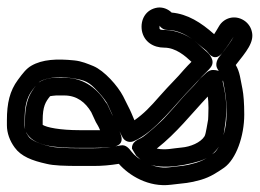

<svg xmlns="http://www.w3.org/2000/svg" viewBox="-116 -612 733 542"><g transform="rotate(-90 250.0 -340.5)"><path d="M149 -633C109 -613 104 -554 104 -480V-443C104 -426 105 -408 107 -387C108 -381 112 -356 140 -365C163 -373 185 -382 200 -391L228 -404C229 -404 230 -406 230 -406C268 -429 302 -467 302 -524V-549C302 -565 299 -578 293 -590C287 -602 279 -606 266 -615C244 -630 215 -636 182 -636H160C156 -636 152 -635 149 -633ZM169 -586H182C221 -586 234 -578 250 -565C251 -562 251 -556 252 -548V-525C252 -489 232 -465 205 -449L177 -436C170 -432 164 -428 154 -424V-443V-480C154 -539 162 -575 169 -586ZM291 -78C291 -78 324 -66 324 -106C324 -112 321 -118 317 -123L305 -136C300 -142 296 -145 290 -150C277 -161 261 -178 246 -191C225 -209 214 -219 192 -239C181 -248 138 -296 132 -308C126 -321 119 -335 102 -334C102 -334 83 -323 82 -322C81 -320 77 -317 72 -311C38 -273 52 -193 66 -146C77 -108 106 -80 149 -74C178 -70 181 -68 217 -68C250 -68 267 -73 291 -78ZM249 -120C243 -119 231 -118 217 -118C199 -118 186 -119 184 -119C175 -121 144 -125 137 -129C119 -140 107 -169 105 -194C103 -219 97 -237 102 -264C147 -207 198 -168 249 -120ZM449 -256C441 -251 437 -242 437 -235C437 -206 424 -176 394 -143C386 -134 380 -124 373 -119C370 -117 346 -100 372 -79C382 -71 391 -65 398 -60L418 -47C406 -53 388 -66 363 -86C355 -93 340 -100 328 -93C314 -86 312 -80 294 -77C260 -71 251 -67 198 -67C178 -67 160 -70 142 -75C110 -85 94 -96 90 -102C79 -119 70 -127 62 -153C52 -187 54 -191 49 -231C44 -274 73 -320 93 -335C102 -342 114 -351 111 -366C106 -391 103 -417 103 -443V-480C103 -523 105 -552 108 -564C116 -601 128 -620 135 -625C147 -634 157 -637 168 -637H182C217 -637 243 -633 266 -616C283 -604 292 -594 292 -593C301 -577 307 -546 301 -504C295 -465 291 -456 263 -430C248 -416 235 -407 228 -403L199 -390C179 -380 152 -371 133 -360C122 -354 118 -340 123 -329C149 -268 230 -210 276 -164C285 -155 296 -146 305 -137L319 -123C323 -119 327 -115 331 -112C350 -97 370 -116 378 -126C382 -130 389 -139 399 -149C419 -170 437 -206 437 -243C437 -259 440 -256 449 -256ZM59 -371C26 -342 -8 -287 0 -224C5 -183 4 -174 14 -139C22 -112 35 -93 48 -74C72 -40 137 -17 198 -17C231 -17 254 -19 270 -22C298 -28 318 -29 338 -41C375 -12 403 13 434 4C446 1 457 -7 464 -18C481 -45 470 -75 448 -88C440 -93 432 -97 425 -102C458 -139 482 -177 486 -222C496 -232 502 -247 500 -262C495 -295 466 -311 435 -306C403 -300 387 -273 387 -243C387 -210 363 -183 347 -166C340 -173 333 -180 325 -187C300 -208 284 -226 251 -255C219 -283 201 -300 182 -327C196 -333 209 -338 222 -345L250 -359C279 -374 322 -412 335 -443C341 -458 349 -476 351 -497C356 -546 354 -587 336 -618C328 -632 315 -642 296 -656C265 -679 230 -687 182 -687H168C146 -687 124 -679 105 -665C80 -647 68 -616 59 -575C54 -555 53 -524 53 -480V-443C53 -418 55 -396 59 -371Z"/></g></svg>

Font: AppleStorm
Style: CBo
Weight: 400
Foundry: Cannot Into Space Fonts
Version: Version 1.01